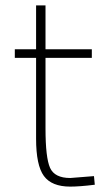

<svg xmlns="http://www.w3.org/2000/svg" viewBox="-20 -683 412 713"><path d="M321 -468H149V-206Q149 -97 166 -59.5Q183 -22 241 -22L329 -29L332 3Q276 10 241 10Q172 10 143 -29.5Q114 -69 114 -168V-468H35V-500H114V-663H149V-500H321Z"/></svg>

Font: TypoPRO Titillium Maps
Style: 1 wt
Weight: 100
Designer: Campivisivi
Foundry: Accademia di Belle Arti di Urbino and students of MA course of Visual design
Version: Version 001.001